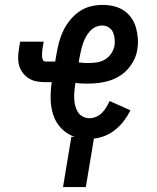

<svg xmlns="http://www.w3.org/2000/svg" viewBox="-20 -558 640 783"><path d="M237 205 271 0H285Q254 -10 231 -33.5Q208 -57 197.5 -88.5Q187 -120 186.5 -154.5Q186 -189 191 -223H165Q147 -223 130 -226Q113 -229 99 -237.5Q85 -246 74.5 -259Q64 -272 59 -288Q54 -304 54 -321.5Q54 -339 57 -357L62 -388H158L153 -357Q152 -350 151.5 -342.5Q151 -335 151.5 -328Q152 -321 155 -314Q158 -307 165 -307H205L211 -341Q215 -365 221.5 -388.5Q228 -412 239 -434.5Q250 -457 266.5 -477Q283 -497 304 -511.5Q325 -526 349.5 -532Q374 -538 398 -538Q421 -538 443 -533Q465 -528 483.5 -516Q502 -504 515 -486Q528 -468 534 -447Q540 -426 542 -403Q544 -380 540 -357Q537 -335 527 -314.5Q517 -294 501.5 -276.5Q486 -259 466 -247Q446 -235 424.5 -228.5Q403 -222 381 -219.5Q359 -217 338 -217Q325 -217 312.5 -217.5Q300 -218 288 -220L287 -217Q285 -202 283.5 -187Q282 -172 282.5 -157Q283 -142 286.5 -128Q290 -114 297 -102Q304 -90 317 -83Q330 -76 345 -76Q358 -76 371.5 -81.5Q385 -87 395.5 -97.5Q406 -108 413.5 -120.5Q421 -133 427 -146L470 -127L512 -108Q501 -86 486 -66Q471 -46 451.5 -30Q432 -14 409 -4.5Q386 5 363 7L330 205ZM340 -301Q357 -301 374.5 -303.5Q392 -306 407.5 -315Q423 -324 433.5 -339.5Q444 -355 447 -372Q449 -386 447.5 -400.5Q446 -415 440.5 -427Q435 -439 423 -446.5Q411 -454 397 -454Q383 -454 370 -448Q357 -442 347 -431Q337 -420 330 -407Q323 -394 318.5 -381Q314 -368 311 -354.5Q308 -341 305 -327L301 -304Q311 -302 321 -301.5Q331 -301 340 -301Z"/></svg>

Font: Iosevka Slab Medium Extended
Style: Italic
Weight: 500
Width: 7
Italic angle: -9°
Monospace: yes
Designer: Belleve Invis
Foundry: Belleve Invis
Version: Version 11.1.0; ttfautohint (v1.8.3)